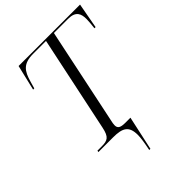

<svg xmlns="http://www.w3.org/2000/svg" viewBox="-260 -836 1169 1169"><g transform="rotate(-45 324.5 -252.0)"><path d="M321 210H331L379 -10H336C294 -10 278 -19 278 -45C278 -56 280 -67 284 -84L414 -704H536C603 -704 615 -668 615 -623C615 -609 612 -573 609 -550H619L649 -714H120L81 -550H91L104 -595C124 -666 149 -704 235 -704H346L216 -87C202 -19 181 -10 130 -10H95L93 0H220C301 0 337 20 337 96C337 123 331 160 321 210Z"/></g></svg>

Font: Noto Serif Display Light
Style: Italic
Weight: 300
Italic angle: -12°
Designer: Monotype Design Team
Foundry: Monotype Imaging Inc.
Version: Version 2.009